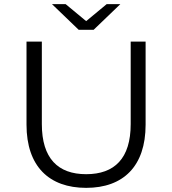

<svg xmlns="http://www.w3.org/2000/svg" viewBox="-20 -901 832 927"><path d="M432 -757 561 -881H495L396 -799L297 -881H231L360 -757ZM611 -700V-302C611 -136 533 -60 396 -60C260 -60 182 -136 182 -302V-700H108V-299C108 -98 217 6 396 6C575 6 683 -98 683 -299V-700Z"/></svg>

Font: Montserrat Lite
Style: Regular
Weight: 400
Designer: Julieta Ulanovsky
Foundry: Julieta Ulanovsky
Version: Version 7.200;PS 007.200;hotconv 1.0.88;makeotf.lib2.5.64775